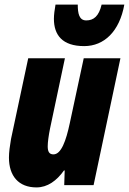

<svg xmlns="http://www.w3.org/2000/svg" viewBox="-20 -807 562 837"><path d="M347 -606C434 -606 501 -670 522 -787H423C411 -736 388 -718 356 -718C325 -718 319 -748 319 -787H222C218 -764 215 -743 215 -725C215 -655 251 -606 347 -606ZM139 10C187 10 227 -19 259 -64H262L260 0H388L505 -553H345L284 -269C268 -194 247 -134 213 -134C194 -134 188 -147 188 -169C188 -187 192 -216 198 -246L263 -553H103L28 -201C23 -172 19 -143 19 -120C19 -40 61 10 139 10Z"/></svg>

Font: Noto Sans ExtraCondensed Black
Style: Italic
Weight: 900
Width: 2
Italic angle: -12°
Designer: Monotype Design Team
Foundry: Monotype Imaging Inc.
Version: Version 2.013